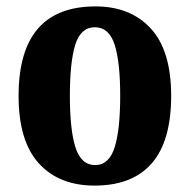

<svg xmlns="http://www.w3.org/2000/svg" viewBox="-20 -569 592 599"><path d="M275 10Q164 10 101 -59.5Q38 -129 38 -270Q38 -549 278 -549Q387 -549 450.5 -480Q514 -411 514 -270Q514 -129 453.5 -59.5Q393 10 275 10ZM277 -54Q320 -54 337.5 -109Q355 -164 355 -270Q355 -376 337.5 -430Q320 -484 276 -484Q232 -484 215 -430Q198 -376 198 -270Q198 -164 215.5 -109Q233 -54 277 -54Z"/></svg>

Font: Noto Serif Lao Condensed ExtraBold
Style: Regular
Weight: 800
Width: 3
Designer: Monotype Design Team
Foundry: Monotype Imaging Inc.
Version: Version 2.003; ttfautohint (v1.8.4.7-5d5b)